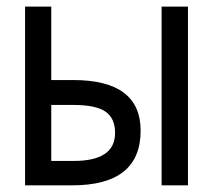

<svg xmlns="http://www.w3.org/2000/svg" viewBox="-20 -556 640 576"><path d="M133.8 -315.9H199.2Q401.9 -315.9 401.9 -164.1Q401.9 0 196.8 0H55.2V-536.1H133.8ZM133.8 -241.2V-73.2H201.2Q325.2 -73.2 325.2 -157.2Q325.2 -201.2 296.4 -221.2Q267.6 -241.2 199.2 -241.2ZM543.9 0H464.8V-536.1H543.9Z"/></svg>

Font: Droid Sans Mono
Style: Regular
Weight: 400
Monospace: yes
Foundry: Ascender Corporation
Version: Version 1.00 build 112